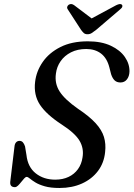

<svg xmlns="http://www.w3.org/2000/svg" viewBox="-20 -916 659 947"><path d="M273.6 11.2Q229.7 11.2 200.9 2.9Q172.1 -5.4 154.7 -16.1Q137.2 -26.9 127.4 -35.2Q117.6 -43.5 111.7 -43.5Q106.2 -43.5 99.3 -35.8Q92.3 -28.2 84.5 -18.2Q76.7 -8.2 68.8 -0.5Q60.9 7.1 53.3 7.1Q41.1 7.1 35.1 0.5Q29.1 -6 30.6 -19.8L51.3 -192Q52.5 -206.4 59.2 -213.8Q66 -221.2 76.2 -221.2Q86.3 -221.2 92.7 -214.2Q99.1 -207.2 103.5 -193.9L110.5 -151.5Q117 -92 156.3 -61Q195.5 -29.9 252.3 -29.9Q289.6 -29.9 318.2 -43.5Q346.7 -57 364.4 -81.6Q382.1 -106.1 386.9 -138.7Q394.8 -183.6 372.5 -221.5Q350.3 -259.4 283.3 -302.6Q208.9 -351.1 177 -399.4Q145.2 -447.7 153.2 -512.6Q159.3 -564.7 190.6 -610.1Q221.9 -655.6 277.9 -683.9Q333.9 -712.2 413.1 -712.2Q480.2 -712.2 526.4 -690.5Q572.6 -668.9 596.1 -634.6Q619.6 -600.4 618.6 -562.5Q617.8 -539.5 606 -524.3Q594.1 -509.2 574.2 -509.2Q556.5 -509.2 545.8 -519.1Q535 -529 528.1 -549.6L519.5 -583.2Q507.9 -629.2 478.5 -651.7Q449.1 -674.3 405.5 -674.3Q362.3 -674.3 330.1 -657.9Q297.9 -641.5 278.9 -614Q259.9 -586.6 255.8 -553Q248.8 -504.2 274.1 -464.8Q299.3 -425.3 364.3 -379.8Q421.1 -342 451.7 -308.4Q482.3 -274.8 492.7 -240.6Q503.1 -206.3 498.5 -166.4Q493.3 -112.8 463.4 -72.9Q433.4 -33 384.6 -10.9Q335.8 11.2 273.6 11.2ZM448.6 -812.6 345.9 -890.2Q332 -900.5 319.2 -892.7Q314.1 -889.4 311.8 -883.1Q309.5 -876.8 314.3 -869.7L380.1 -768.2Q387.1 -758.7 393.5 -752.9Q400 -747.1 411.7 -747.1Q423.2 -747.1 432.3 -752.9Q441.4 -758.7 453.7 -768.2L572.5 -869.7Q581.6 -876.8 583.2 -883.1Q584.8 -889.4 581.4 -892.7Q577.3 -896.7 570.1 -895.9Q562.8 -895.1 552.9 -890.2L408.7 -812.6Z"/></svg>

Font: Fraunces
Style: Italic
Weight: 900
Italic angle: -16°
Version: Version 1.000;[0bf87f6ff]